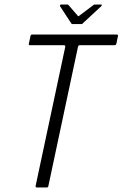

<svg xmlns="http://www.w3.org/2000/svg" viewBox="-20 -825 539 845"><path d="M142 0Q139 0 137.5 -2Q136 -4 137 -8L267 -618Q268 -622 266.5 -624Q265 -626 261 -626H113Q108 -626 107 -627.5Q106 -629 107 -633L114 -666Q115 -670 116.5 -671.5Q118 -673 123 -673H492Q497 -673 498.5 -671.5Q500 -670 499 -666L492 -632Q491 -629 489 -627.5Q487 -626 482 -626H332Q328 -626 326 -624.5Q324 -623 323 -618L193 -7Q192 0 186 0ZM299 -719Q295 -719 293 -723L244 -798Q243 -800 244.5 -802.5Q246 -805 249 -805H277Q281 -805 283 -801L322 -756Q324 -751 329 -756L389 -801Q392 -805 397 -805H425Q428 -805 428 -802.5Q428 -800 426 -798L345 -723Q344 -719 338 -719Z"/></svg>

Font: Glory Light
Style: Italic
Weight: 300
Italic angle: -12°
Version: Version 1.011